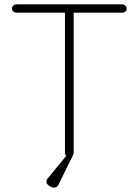

<svg xmlns="http://www.w3.org/2000/svg" viewBox="-20 -720 636 881"><path d="M561 -681Q561 -672 555.5 -667Q550 -662 541 -662H318V-20Q318 -15 315 -10H316L249 126Q242 141 228 141Q218 141 205.5 132.5Q193 124 193 114Q193 105 198 100L284 -5Q278 -11 278 -20V-662H55Q47 -662 41 -667.5Q35 -673 35 -681Q35 -689 41 -694.5Q47 -700 55 -700H541Q549 -700 555 -694.5Q561 -689 561 -681Z"/></svg>

Font: Quicksand Light
Style: Regular
Weight: 300
Designer: Andrew Paglinawan
Foundry: Andrew Paglinawan
Version: Version 3.000